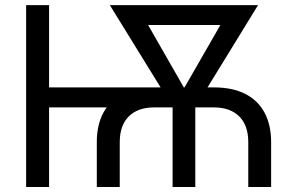

<svg xmlns="http://www.w3.org/2000/svg" viewBox="-20 -748 1178 768"><path d="M367.2 0V-179.2Q367.2 -249 394 -298.1Q420.9 -347.2 472.2 -372.8Q523.4 -398.4 596.7 -398.4H835.4Q909.2 -398.4 960.2 -372.8Q1011.2 -347.2 1037.8 -298.1Q1064.5 -249 1064.5 -179.2V0H973.1V-179.7Q973.1 -246.1 937 -282.2Q900.9 -318.4 835 -318.4H596.7Q531.2 -318.4 495.1 -282.2Q459 -246.1 459 -179.7V0ZM84.5 0V-727.5H176.3V0ZM154.3 -318.4V-398.4H616.2V-318.4ZM670.4 0V-381.3H761.2V0ZM680.7 -303.7 419.4 -727.5H526.9L748.5 -340.3L732.9 -303.7ZM698.7 -303.7 687 -344.2 907.2 -727.5H1012.2L752 -303.7ZM488.3 -647.9V-727.5H936.5V-647.9Z"/></svg>

Font: Inter 18pt
Style: Regular
Weight: 400
Designer: Rasmus Andersson
Foundry: rsms
Version: Version 4.001;git-66647c0bb